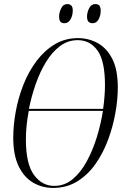

<svg xmlns="http://www.w3.org/2000/svg" viewBox="-20 -911 631 942"><path d="M241 11Q186 11 141.5 -15.5Q97 -42 71 -96.5Q45 -151 45 -235Q45 -297 57.5 -365Q70 -433 95.5 -497Q121 -561 159.5 -612Q198 -663 248.5 -693.5Q299 -724 363 -724Q414 -724 458.5 -700Q503 -676 530.5 -623Q558 -570 558 -481Q558 -423 546 -356Q534 -289 510 -224.5Q486 -160 448.5 -106.5Q411 -53 359 -21Q307 11 241 11ZM361 -714Q313 -714 274 -684.5Q235 -655 205.5 -606.5Q176 -558 155 -498Q134 -438 122 -377H486Q495 -440 495 -494Q495 -612 458.5 -663Q422 -714 361 -714ZM246 1Q297 1 336.5 -32Q376 -65 405.5 -119Q435 -173 455 -238Q475 -303 485 -367H121Q107 -292 107 -227Q107 -107 146.5 -53Q186 1 246 1ZM434 -797Q422 -797 414.5 -804Q407 -811 407 -831Q407 -849 417 -870Q427 -891 448 -891Q460 -891 467 -884Q474 -877 474 -858Q474 -834 463.5 -815.5Q453 -797 434 -797ZM296 -797Q284 -797 277 -804Q270 -811 270 -831Q270 -849 280 -870Q290 -891 310 -891Q322 -891 329.5 -884Q337 -877 337 -860Q337 -835 326 -816Q315 -797 296 -797Z"/></svg>

Font: Noto Serif Display ExtraCondensed Light
Style: Italic
Weight: 300
Width: 2
Italic angle: -12°
Designer: Monotype Design Team
Foundry: Monotype Imaging Inc.
Version: Version 2.009